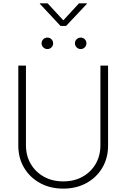

<svg xmlns="http://www.w3.org/2000/svg" viewBox="-20 -1121 758 1152"><path d="M359.4 10.7Q281.2 10.7 220.2 -22.7Q159.2 -56.2 124.5 -114.5Q89.8 -172.9 89.8 -247.1V-727.5H135.7V-249.5Q135.7 -187 164.3 -137.9Q192.9 -88.9 243.4 -60.8Q293.9 -32.7 359.4 -32.7Q425.3 -32.7 475.6 -60.8Q525.9 -88.9 554.2 -137.9Q582.5 -187 582.5 -249.5V-727.5H628.4V-247.1Q628.4 -172.9 594 -114.5Q559.6 -56.2 498.8 -22.7Q438 10.7 359.4 10.7ZM464.4 -826.7Q450.2 -826.7 439.9 -836.7Q429.7 -846.7 429.7 -861.3Q429.7 -875.5 439.9 -885.5Q450.2 -895.5 464.4 -895.5Q478.5 -895.5 488.5 -885.5Q498.5 -875.5 498.5 -861.3Q498.5 -846.7 488.5 -836.7Q478.5 -826.7 464.4 -826.7ZM264.2 -826.7Q250 -826.7 239.7 -836.7Q229.5 -846.7 229.5 -861.3Q229.5 -875.5 239.7 -885.5Q250 -895.5 264.2 -895.5Q278.8 -895.5 288.8 -885.5Q298.8 -875.5 298.8 -861.3Q298.8 -846.7 288.8 -836.7Q278.8 -826.7 264.2 -826.7ZM265.6 -1101.1 359.9 -999 454.1 -1101.1H501.5V-1098.1L376.5 -965.3H343.3L219.2 -1098.1V-1101.1Z"/></svg>

Font: Inter 17pt ExtraLight
Style: Regular
Weight: 250
Version: Version 4.001;git-66647c0bb